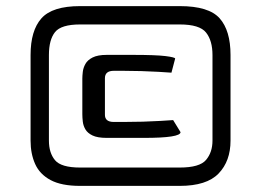

<svg xmlns="http://www.w3.org/2000/svg" viewBox="-20 -608 854 628"><path d="M329.3 -157Q299 -157 282.6 -164.9Q266.3 -172.8 259.3 -184.9Q252.3 -197 250.8 -210.3Q249.3 -223.7 249.3 -234.6V-350.9Q249.3 -360 250.8 -373.1Q252.3 -386.1 259.3 -398.8Q266.3 -411.6 282.9 -420Q299.6 -428.5 329.3 -428.5H413.6Q489.3 -428.5 521.1 -424.6Q552.9 -420.6 552.9 -416.4L540.8 -370.3Q523.9 -371.6 497.8 -373.1Q471.7 -374.6 441.7 -375.5Q411.7 -376.4 383.2 -376.4H352.3Q323.2 -376.4 323.2 -352.2V-233.4Q322.6 -209.1 352.3 -209.1H383.2Q416 -209.1 447.2 -210Q478.4 -210.9 504.5 -212.5Q530.5 -214 546.3 -215.2L570.5 -175.8Q570.5 -157 451.1 -157ZM242 0Q181 0 145.5 -19Q110 -38 95 -71.5Q80 -105 80 -148V-428Q80 -508 115.5 -548Q151 -588 242 -588H568Q663 -588 698.5 -548Q734 -508 734 -428V-148Q734 -81 695 -40.5Q656 0 568 0ZM242 -60H568Q633 -60 654 -85Q675 -110 675 -148V-428Q675 -475 654 -501.5Q633 -528 568 -528H242Q180 -528 160 -503Q140 -478 140 -428V-148Q140 -108 160 -84Q180 -60 242 -60Z"/></svg>

Font: Goldman
Style: Regular
Weight: 400
Designer: Jaikishan Patel
Version: Version 1.000; ttfautohint (v1.8.3)